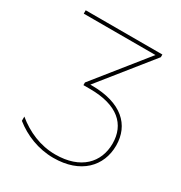

<svg xmlns="http://www.w3.org/2000/svg" viewBox="-166 -817 881 937"><g transform="rotate(30 274.0 -348.5)"><path d="M269 3C422 3 505 -86 505 -202C505 -318 423 -397 255 -397H247L478 -685V-700H46V-681H450L219 -393V-378H256C412 -378 485 -309 485 -202C485 -95 411 -16 269 -16C184 -16 108 -50 46 -101V-77C106 -29 184 3 269 3Z"/></g></svg>

Font: Chess Sans Thin
Style: Regular
Weight: 100
Designer: Wolf Bōese
Foundry: Wolf Bōese
Version: Version 7.223;Glyphs 3.3 (3306)